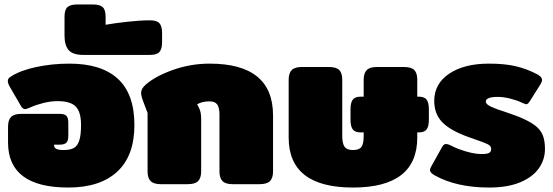

<svg xmlns="http://www.w3.org/2000/svg" viewBox="-20 -825 2476 860"><path d="M16 -187V-258Q16 -287 29.5 -301Q43 -315 76 -315H246Q269 -315 277.5 -306Q286 -297 286 -275V-217Q286 -195 277.5 -186Q269 -177 246 -177H222Q222 -164 231.5 -158.5Q241 -153 266 -153Q294 -153 310.5 -162Q327 -171 335 -195.5Q343 -220 343 -265Q343 -323 319.5 -347.5Q296 -372 238 -372Q207 -372 173.5 -363.5Q140 -355 116 -344Q98 -336 93 -336Q82 -336 74 -350L24 -436Q15 -452 15 -462Q15 -474 27 -481Q69 -509 141 -524.5Q213 -540 291 -540Q434 -540 508 -472Q582 -404 582 -265Q582 -127 505 -56Q428 15 286 15Q16 15 16 -187Z M269 -666V-750Q269 -782 282.5 -793.5Q296 -805 326 -805H396Q426 -805 439.5 -793.5Q453 -782 453 -750V-714Q491 -721 550 -727.5Q609 -734 651 -734Q683 -734 694.5 -720.5Q706 -707 706 -677V-636Q706 -606 694.5 -592.5Q683 -579 651 -579H354Q307 -579 288 -600Q269 -621 269 -666Z M641 -57V-319L622 -369Q612 -395 612 -410Q612 -428 634 -447Q678 -485 756.5 -512.5Q835 -540 919 -540Q1203 -540 1203 -308V-57Q1203 -28 1189.5 -14Q1176 0 1142 0H1023Q990 0 976.5 -14Q963 -28 963 -57V-312Q963 -343 953 -357Q943 -371 918 -371Q886 -371 863 -358L869 -347Q881 -325 881 -295V-57Q881 -28 867.5 -14Q854 0 820 0H701Q668 0 654.5 -14Q641 -28 641 -57Z M1273 -209V-468Q1273 -497 1286.5 -511Q1300 -525 1333 -525H1452Q1486 -525 1499.5 -511.5Q1513 -498 1513 -468V-216Q1513 -182 1523.5 -167.5Q1534 -153 1561 -153Q1589 -153 1599 -167Q1609 -181 1609 -216V-232H1595Q1570 -232 1560 -245.5Q1550 -259 1550 -289V-335Q1550 -365 1560 -378.5Q1570 -392 1595 -392H1609V-468Q1609 -497 1622.5 -511Q1636 -525 1669 -525H1788Q1822 -525 1835.5 -511.5Q1849 -498 1849 -468V-392H1856Q1881 -392 1891 -378.5Q1901 -365 1901 -335V-289Q1901 -259 1891 -245.5Q1881 -232 1856 -232H1849V-209Q1849 15 1561 15Q1273 15 1273 -209Z M1928 -39Q1906 -51 1906 -63Q1906 -70 1912 -80L1961 -168Q1968 -180 1978 -180Q1986 -180 1998 -174Q2026 -159 2066 -147Q2106 -135 2138 -135Q2161 -135 2170.5 -140Q2180 -145 2180 -158Q2180 -171 2165.5 -178.5Q2151 -186 2110 -200L2076 -212Q1996 -241 1960.5 -278Q1925 -315 1925 -373Q1925 -450 1992 -495Q2059 -540 2170 -540Q2240 -540 2289.5 -528.5Q2339 -517 2387 -492Q2408 -480 2408 -467Q2408 -459 2400 -446L2352 -370Q2344 -358 2337 -358Q2334 -358 2318 -365Q2295 -376 2265 -383.5Q2235 -391 2210 -391Q2156 -391 2156 -370Q2156 -358 2179.5 -347Q2203 -336 2248 -322L2301 -303Q2348 -284 2374 -265Q2400 -246 2410.5 -221Q2421 -196 2421 -158Q2421 -110 2393.5 -71Q2366 -32 2310 -8.5Q2254 15 2170 15Q2026 15 1928 -39Z"/></svg>

Font: Mitr
Style: Bold
Weight: 700
Designer: Thanarat Vachiruckul
Foundry: Cadson Demak
Version: Version 1.002